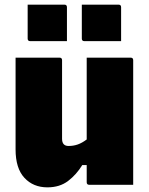

<svg xmlns="http://www.w3.org/2000/svg" viewBox="-20 -795 640 826"><path d="M236 -547Q247 -547 247 -536V-198Q247 -167 275 -167Q296 -167 314.5 -173.5Q333 -180 353 -195V-547H542Q553 -547 553 -536V0H364Q353 0 353 -11V-85H334Q309 -44 273 -16.5Q237 11 184 11Q123 11 85 -30Q47 -71 47 -152V-547ZM99 -775H257Q268 -775 268 -764V-618H110Q99 -618 99 -629ZM332 -775H490Q501 -775 501 -764V-618H343Q332 -618 332 -629Z"/></svg>

Font: Recursive Sn Lnr St Blk
Style: Regular
Weight: 900
Version: Version 1.079;hotconv 1.0.112;makeotfexe 2.5.65598; ttfautoh